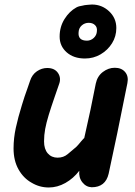

<svg xmlns="http://www.w3.org/2000/svg" viewBox="-20 -829 598 850"><path d="M196 1Q234 1 269.5 -19Q305 -39 331 -73Q328 -43 344.5 -22Q361 -1 386 0Q447 0 461 -60Q496 -219 544 -461Q550 -491 534 -510Q518 -529 488 -529Q460 -529 435.5 -510.5Q411 -492 404 -459Q383 -349 353 -218Q351 -217 339 -203Q327 -188 318 -179Q298 -162 279.5 -146.5Q261 -131 235 -131Q208 -131 191.5 -150Q175 -169 175 -203Q175 -231 180 -258Q185 -285 195.5 -319.5Q206 -354 223 -403L241 -455Q252 -483 237 -505.5Q222 -528 189 -528Q165 -528 143.5 -513.5Q122 -499 113 -471L102 -439Q96 -421 89 -402Q82 -382 77 -364Q60 -309 50 -263Q40 -217 40 -172Q40 -118 62 -79Q84 -40 120 -20Q155 1 196 1ZM356 -570Q394 -570 425.5 -588.5Q457 -607 476 -637.5Q495 -668 495 -705Q495 -749 463 -779Q431 -809 387 -809Q379 -809 373 -808Q367 -807 362 -807Q357 -807 354 -806Q350 -805 345 -804Q329 -802 318 -796Q287 -779 265.5 -744.5Q244 -710 244 -667Q244 -625 275 -597.5Q306 -570 356 -570ZM365 -649Q324 -649 328 -687Q329 -705 342 -716.5Q355 -728 373 -728Q390 -728 400.5 -718Q411 -708 409 -691Q408 -673 395 -661Q382 -649 365 -649Z"/></svg>

Font: Balsamiq Sans
Style: Bold Italic
Weight: 700
Italic angle: -12°
Designer: Michael Angeles
Foundry: Balsamiq SRL
Version: Version 1.020; ttfautohint (v1.8.4.7-5d5b);gftools[0.9.26]